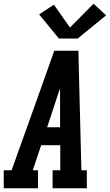

<svg xmlns="http://www.w3.org/2000/svg" viewBox="-39 -1006 587 1026"><path d="M-19 0V-96H23L164 -490L251 -735H380L386 -490L396 -96H425V0H242V-96H283V-230H181L136 -96H164V0ZM213 -326H282V-490Q282 -501 282 -512Q282 -523 282 -534Q278 -523 274.5 -512Q271 -501 267 -490ZM276 -800 170 -929 249 -981 335 -859 461 -986 528 -924 376 -800Z"/></svg>

Font: Iosevka Slab Oblique
Style: Bold
Weight: 700
Italic angle: -9°
Monospace: yes
Designer: Belleve Invis
Foundry: Belleve Invis
Version: Version 11.1.1; ttfautohint (v1.8.3)